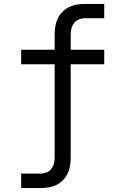

<svg xmlns="http://www.w3.org/2000/svg" viewBox="-20 -755 640 980"><path d="M88 205V131H187Q202 131 217 125.5Q232 120 241.5 108Q251 96 255 81Q259 66 259 50V-427H88V-501H259V-580Q259 -601 262.5 -621.5Q266 -642 275 -661Q284 -680 299 -695Q314 -710 332.5 -719Q351 -728 372 -731.5Q393 -735 413 -735H512V-662H413Q398 -662 383 -656Q368 -650 358.5 -638Q349 -626 345 -611Q341 -596 341 -580V-501H512V-427H341V50Q341 71 337.5 91.5Q334 112 325 131Q316 150 301 165Q286 180 267.5 189Q249 198 228 201.5Q207 205 187 205Z"/></svg>

Font: Iosevka Mono
Style: Regular
Weight: 400
Designer: Belleve Invis
Foundry: Belleve Invis
Version: Version 11.1.1